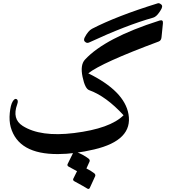

<svg xmlns="http://www.w3.org/2000/svg" viewBox="-20 -896 1243 1217"><path d="M444.3 71.3Q448.7 63 460.4 66.4Q503.9 81.1 541.5 109.4Q551.3 117.7 547.9 127.4L527.8 171.9Q554.2 184.6 577.1 202.1Q586.9 210.4 583.5 220.2L548.8 295.9Q543 306.2 531.2 298.1Q519.5 290 451.2 252.9Q439.9 246.6 444.8 236.3L468.3 189Q448.2 177.7 415 160.2Q403.8 153.8 408.7 143.6ZM763.2 -165.5Q652.3 -286.1 544.9 -324.7Q519 -334 503.4 -408.2Q487.3 -484.4 518.6 -518.1Q646 -655.8 990.7 -765.6Q1015.1 -773.4 1012.7 -748.5L1003.9 -660.6Q1002 -638.7 985.8 -632.8Q622.6 -497.6 539.6 -431.2Q768.6 -318.8 794.4 -172.4Q823.7 -6.8 576.7 51.3Q454.1 80.1 347.7 80.6Q96.2 82 47.9 -90.3Q37.1 -129.9 42 -180.2Q46.9 -230.5 60.3 -252.7Q73.7 -274.9 85.9 -267.3Q98.1 -259.8 88.9 -234.4Q55.2 -141.6 123.5 -98.1Q236.3 -26.4 449.7 -52.7Q678.7 -81.1 763.2 -165.5ZM545.4 -627Q533.7 -621.6 524.4 -627Q505.9 -637.7 516.6 -658.2Q538.6 -700.7 563 -713.4Q718.3 -793.9 980 -875Q989.3 -878.4 1002.4 -867.2Q1015.6 -856 996.1 -827.6Q990.7 -819.8 989.7 -817.9Q970.7 -790 951.2 -784.2Q780.8 -736.3 545.4 -627Z"/></svg>

Font: Amiri
Style: Bold Slanted
Weight: 700
Italic angle: 9°
Designer: Khaled Hosny
Version: Version 000.107